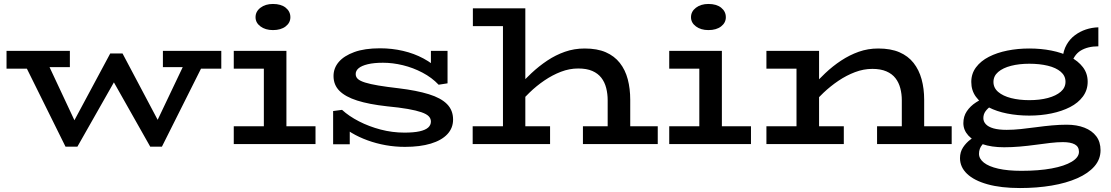

<svg xmlns="http://www.w3.org/2000/svg" viewBox="-20 -728 5611 970"><path d="M13 -381V-471H333V-389H153L150 -381ZM311 13 99 -415H218L389 -50L362 13ZM351 13 316 -46 537 -458H567L585 -364L371 13ZM739 13 526 -364 555 -458H599L815 -50L789 13ZM778 13 740 -46 918 -420H1015L798 13ZM803 -389V-471H1098V-381H959L956 -389Z M1313 -27V-471H1427V-27ZM1161 0V-90H1574V0ZM1161 -381V-471H1398V-381ZM1359 -576Q1321 -576 1296 -594.5Q1271 -613 1271 -641Q1271 -670 1296 -689Q1321 -708 1359 -708Q1400 -708 1423.5 -689Q1447 -670 1447 -641Q1447 -613 1423 -594.5Q1399 -576 1359 -576Z M2026 14Q1976 14 1928.5 5.5Q1881 -3 1837 -19Q1793 -35 1757 -56.5Q1721 -78 1694 -105L1747 -117V1H1663V-167L1708 -173Q1743 -141 1793.5 -115Q1844 -89 1903 -73.5Q1962 -58 2023 -58Q2070 -58 2099.5 -64.5Q2129 -71 2143 -83.5Q2157 -96 2157 -114Q2157 -129 2146 -140.5Q2135 -152 2109 -161Q2083 -170 2040.5 -177.5Q1998 -185 1935 -191Q1844 -201 1784.5 -220Q1725 -239 1695 -269Q1665 -299 1665 -344Q1665 -384 1691.5 -415Q1718 -446 1770 -465Q1822 -484 1900 -484Q1960 -484 2016 -471Q2072 -458 2119.5 -432.5Q2167 -407 2205 -369L2157 -353V-471H2241V-307L2196 -300Q2162 -336 2114.5 -361Q2067 -386 2015.5 -398.5Q1964 -411 1915 -411Q1869 -411 1838 -403.5Q1807 -396 1792 -383.5Q1777 -371 1777 -354Q1777 -339 1788 -329Q1799 -319 1824.5 -311Q1850 -303 1891.5 -296Q1933 -289 1994 -282Q2085 -271 2146.5 -252Q2208 -233 2238.5 -202Q2269 -171 2269 -124Q2269 -81 2240 -50Q2211 -19 2156.5 -2.5Q2102 14 2026 14Z M3050 0V-222Q3050 -254 3042.5 -283.5Q3035 -313 3018 -335Q3001 -357 2972.5 -369.5Q2944 -382 2901 -382Q2857 -382 2814 -365.5Q2771 -349 2730.5 -321.5Q2690 -294 2655 -260Q2620 -226 2591 -193V-283Q2626 -322 2664.5 -358Q2703 -394 2745 -422Q2787 -450 2834 -466.5Q2881 -483 2934 -483Q2997 -483 3040.5 -464Q3084 -445 3111.5 -410Q3139 -375 3151.5 -327.5Q3164 -280 3164 -224V0ZM2368 0V-90H2759V0ZM2925 0V-90H3303V0ZM2634 -686V0H2521V-596H2369V-686Z M3513 -27V-471H3627V-27ZM3361 0V-90H3774V0ZM3361 -381V-471H3598V-381ZM3559 -576Q3521 -576 3496 -594.5Q3471 -613 3471 -641Q3471 -670 3496 -689Q3521 -708 3559 -708Q3600 -708 3623.5 -689Q3647 -670 3647 -641Q3647 -613 3623 -594.5Q3599 -576 3559 -576Z M4536 0V-222Q4536 -253 4528.5 -282Q4521 -311 4504 -333Q4487 -355 4458 -367.5Q4429 -380 4387 -380Q4343 -380 4299.5 -363.5Q4256 -347 4216 -320Q4176 -293 4140.5 -259.5Q4105 -226 4076 -192V-283Q4111 -322 4149 -358Q4187 -394 4229.5 -422Q4272 -450 4318.5 -466.5Q4365 -483 4417 -483Q4480 -483 4524 -464Q4568 -445 4595.5 -410Q4623 -375 4636 -327.5Q4649 -280 4649 -224V0ZM3852 0V-90H4243V0ZM4004 0V-471H4118V0ZM3852 -381V-471H4093V-381ZM4411 0V-90H4788V0Z M5133 222Q5037 222 4969 203Q4901 184 4865.5 150Q4830 116 4830 71Q4830 40 4845.5 16.5Q4861 -7 4884 -24Q4907 -41 4930 -51L4980 -24Q4960 -17 4943 2.5Q4926 22 4926 49Q4926 74 4950.5 93.5Q4975 113 5023 124Q5071 135 5140 135Q5228 135 5293 123Q5358 111 5394.5 89Q5431 67 5431 39Q5431 13 5410 1.5Q5389 -10 5350 -10Q5322 -10 5287 -6Q5252 -2 5212.5 3.5Q5173 9 5132 12.5Q5091 16 5053 16Q4989 16 4943 0Q4897 -16 4872 -43.5Q4847 -71 4847 -106Q4847 -140 4864.5 -166Q4882 -192 4910.5 -210.5Q4939 -229 4972 -241L5018 -209Q5003 -203 4986.5 -192Q4970 -181 4959 -166Q4948 -151 4948 -131Q4948 -114 4960.5 -100.5Q4973 -87 4999 -79.5Q5025 -72 5066 -72Q5099 -72 5137.5 -76Q5176 -80 5216 -85.5Q5256 -91 5295 -94.5Q5334 -98 5369 -98Q5420 -98 5458.5 -83Q5497 -68 5518.5 -39.5Q5540 -11 5540 31Q5540 77 5509 112.5Q5478 148 5422.5 172.5Q5367 197 5293 209.5Q5219 222 5133 222ZM5180 -144Q5121 -144 5068 -154.5Q5015 -165 4974.5 -186Q4934 -207 4910.5 -239Q4887 -271 4887 -314Q4887 -356 4911 -388Q4935 -420 4976 -441Q5017 -462 5069.5 -472.5Q5122 -483 5180 -483Q5239 -483 5292 -472.5Q5345 -462 5386 -441Q5427 -420 5451 -388.5Q5475 -357 5475 -315Q5475 -273 5451 -240.5Q5427 -208 5386 -187Q5345 -166 5292 -155Q5239 -144 5180 -144ZM5180 -222Q5233 -222 5274 -233Q5315 -244 5339 -264.5Q5363 -285 5363 -315Q5363 -345 5339 -365.5Q5315 -386 5273.5 -396Q5232 -406 5180 -406Q5129 -406 5088 -395.5Q5047 -385 5023 -364.5Q4999 -344 4999 -314Q4999 -284 5023 -263.5Q5047 -243 5088 -232.5Q5129 -222 5180 -222ZM5389 -395 5348 -432Q5352 -473 5368.5 -502Q5385 -531 5410.5 -550Q5436 -569 5466 -579Q5496 -589 5529 -590V-494Q5476 -494 5440 -472.5Q5404 -451 5389 -395Z"/></svg>

Font: BioRhyme SemiExpanded Medium
Style: Regular
Weight: 500
Width: 6
Designer: Aoife Mooney
Foundry: Aoife Mooney Type
Version: Version 1.600;gftools[0.9.33]